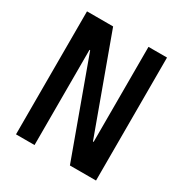

<svg xmlns="http://www.w3.org/2000/svg" viewBox="-170 -858 939 987"><g transform="rotate(30 300.0 -365.0)"><path d="M63 0V-730H218L424 -166H428V-730H538V0H383L177 -565H173V0Z"/></g></svg>

Font: M PLUS Code Latin Expanded Medium
Style: Regular
Weight: 500
Width: 7
Designer: Coji Morishita
Foundry: UNDERFOREST DESIGN
Version: Version 1.002; ttfautohint (v1.8.3)